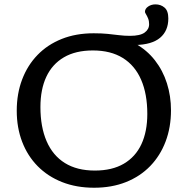

<svg xmlns="http://www.w3.org/2000/svg" viewBox="-20 -870 883 900"><path d="M424.5 -70.5Q505.5 -70.5 560.2 -102.5Q615 -134.5 642.8 -194Q670.5 -253.5 670.5 -336Q670.5 -429.5 641.5 -496.2Q612.5 -563 555.8 -598.2Q499 -633.5 415.5 -633.5Q334.5 -633.5 279.8 -601.5Q225 -569.5 197.2 -510.2Q169.5 -451 169.5 -368Q169.5 -275 198.5 -208Q227.5 -141 284.2 -105.8Q341 -70.5 424.5 -70.5ZM419 -714Q456.5 -714 484.5 -711.2Q512.5 -708.5 537.5 -705.2Q562.5 -702 589.5 -702Q636.5 -702 657.8 -717.2Q679 -732.5 679 -756.5Q679 -772 674.2 -783.5Q669.5 -795 664.5 -803Q659.5 -811 659.5 -814.5Q659.5 -829 674.2 -839.2Q689 -849.5 709 -849.5Q733.5 -849.5 751.2 -834.5Q769 -819.5 769 -783.5Q769 -725.5 730.5 -693Q692 -660.5 613.5 -659V-666Q668.5 -635.5 706 -587.5Q743.5 -539.5 762.5 -479.5Q781.5 -419.5 781.5 -353Q781.5 -273 756.2 -206.5Q731 -140 684 -91.5Q637 -43 570.5 -16.5Q504 10 421 10Q338 10 271 -16.5Q204 -43 156.5 -91.2Q109 -139.5 83.8 -205.5Q58.5 -271.5 58.5 -351Q58.5 -431 83.8 -497.5Q109 -564 156 -612.5Q203 -661 269.5 -687.5Q336 -714 419 -714Z"/></svg>

Font: Newsreader 7pt
Style: Regular
Weight: 400
Designer: Hugues Gentile
Foundry: Production Type
Version: Version 1.003